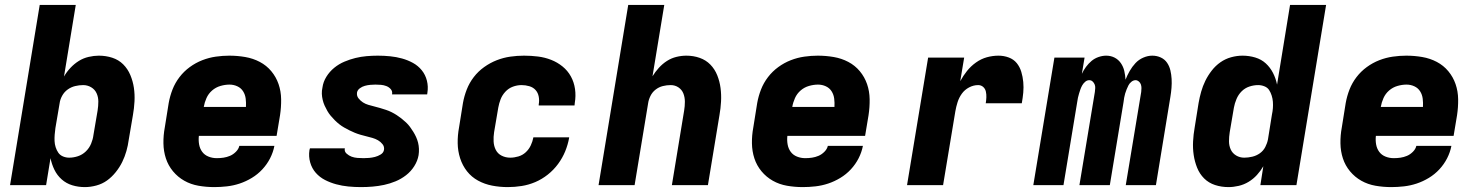

<svg xmlns="http://www.w3.org/2000/svg" viewBox="-20 -755 6040 783"><path d="M326 8Q299 8 274.5 0.5Q250 -7 231.5 -23.5Q213 -40 202 -62.5Q191 -85 186 -110L168 0H21L142 -735H289L241 -443Q252 -462 267.5 -478.5Q283 -495 301.5 -506.5Q320 -518 341.5 -523Q363 -528 383 -528Q412 -528 438 -519.5Q464 -511 482.5 -492.5Q501 -474 511.5 -449Q522 -424 526 -397Q530 -370 528.5 -341.5Q527 -313 522 -285L505 -185Q502 -162 495.5 -139Q489 -116 478.5 -94.5Q468 -73 452 -53Q436 -33 416.5 -19Q397 -5 373 1.5Q349 8 326 8ZM262 -112Q280 -112 298 -118Q316 -124 330 -137.5Q344 -151 351.5 -169Q359 -187 361 -204L378 -304Q381 -323 381 -341Q381 -359 374 -374.5Q367 -390 352 -399Q337 -408 319 -408Q303 -408 286.5 -404Q270 -400 256 -390Q242 -380 233.5 -364.5Q225 -349 223 -333L206 -233Q204 -219 203 -206Q202 -193 202.5 -180Q203 -167 207 -154.5Q211 -142 218 -132Q225 -122 237 -117Q249 -112 262 -112Z M854 8Q821 8 789.5 2.5Q758 -3 731.5 -18Q705 -33 685.5 -56.5Q666 -80 656.5 -109Q647 -138 646.5 -170.5Q646 -203 652 -235L668 -335Q673 -363 683.5 -390Q694 -417 712 -440.5Q730 -464 754 -481.5Q778 -499 805 -509.5Q832 -520 860 -524Q888 -528 915 -528Q948 -528 980 -522.5Q1012 -517 1039.5 -502.5Q1067 -488 1086.5 -464.5Q1106 -441 1116 -412Q1126 -383 1126.5 -350.5Q1127 -318 1122 -285L1108 -201H791Q789 -183 792 -166Q795 -149 804.5 -136Q814 -123 830 -116.5Q846 -110 864 -110Q878 -110 891.5 -112Q905 -114 918 -119.5Q931 -125 942 -136Q953 -147 956 -160H1099Q1094 -134 1081.5 -109.5Q1069 -85 1050 -64.5Q1031 -44 1007 -29.5Q983 -15 957.5 -6.5Q932 2 905.5 5Q879 8 854 8ZM811 -319H983Q984 -336 982 -352.5Q980 -369 971.5 -382.5Q963 -396 948 -403Q933 -410 916 -410Q898 -410 879 -404.5Q860 -399 845 -386Q830 -373 822 -355Q814 -337 811 -319Z M1452 8Q1426 8 1400.5 5.5Q1375 3 1351 -3.5Q1327 -10 1305.5 -21Q1284 -32 1268 -50Q1252 -68 1245 -92.5Q1238 -117 1242 -143L1244 -150H1387L1386 -149Q1384 -137 1393.5 -128.5Q1403 -120 1414 -116Q1425 -112 1437.5 -111Q1450 -110 1463 -110Q1474 -110 1485.5 -111Q1497 -112 1509 -115Q1521 -118 1532.5 -125Q1544 -132 1546 -144Q1548 -157 1540 -167Q1532 -177 1521.5 -183Q1511 -189 1499 -192.5Q1487 -196 1474.5 -199Q1462 -202 1450 -205.5Q1438 -209 1427 -213.5Q1416 -218 1405 -223.5Q1394 -229 1383.5 -235Q1373 -241 1363.5 -248.5Q1354 -256 1345.5 -264.5Q1337 -273 1329 -282.5Q1321 -292 1315 -302.5Q1309 -313 1304 -324Q1299 -335 1296 -347.5Q1293 -360 1292.5 -372.5Q1292 -385 1295 -398Q1298 -421 1311 -442Q1324 -463 1343 -478.5Q1362 -494 1384.5 -503.5Q1407 -513 1429.5 -518.5Q1452 -524 1475 -526Q1498 -528 1521 -528Q1546 -528 1571 -525.5Q1596 -523 1619.5 -516.5Q1643 -510 1664 -498.5Q1685 -487 1700 -468.5Q1715 -450 1721 -426Q1727 -402 1723 -377L1722 -370H1579V-371Q1581 -383 1573.5 -391.5Q1566 -400 1555.5 -404Q1545 -408 1534 -409Q1523 -410 1511 -410Q1501 -410 1490 -409Q1479 -408 1468 -405Q1457 -402 1447.5 -395Q1438 -388 1436 -378Q1434 -364 1442 -354Q1450 -344 1460 -337.5Q1470 -331 1482 -327.5Q1494 -324 1506 -321Q1518 -318 1530 -314.5Q1542 -311 1554 -307Q1566 -303 1577 -297.5Q1588 -292 1598 -285.5Q1608 -279 1617.5 -271.5Q1627 -264 1636 -255.5Q1645 -247 1652 -237.5Q1659 -228 1665.5 -217.5Q1672 -207 1677 -196Q1682 -185 1685 -173Q1688 -161 1688.5 -148Q1689 -135 1687 -122Q1683 -99 1669.5 -77.5Q1656 -56 1636 -40.5Q1616 -25 1593 -15.5Q1570 -6 1546.5 -1Q1523 4 1499.5 6Q1476 8 1452 8Z M2051 8Q2018 8 1987 2Q1956 -4 1929.5 -18.5Q1903 -33 1884.5 -56.5Q1866 -80 1856.5 -109.5Q1847 -139 1846.5 -171Q1846 -203 1852 -235L1868 -335Q1873 -363 1883.5 -390Q1894 -417 1912 -440.5Q1930 -464 1954.5 -481.5Q1979 -499 2006 -509.5Q2033 -520 2061 -524Q2089 -528 2117 -528Q2146 -528 2174 -524.5Q2202 -521 2227.5 -511Q2253 -501 2274 -484Q2295 -467 2308 -443.5Q2321 -420 2325 -392Q2329 -364 2324 -335L2323 -325H2177V-329Q2180 -345 2177 -361Q2174 -377 2164 -388Q2154 -399 2138.5 -403.5Q2123 -408 2107 -408Q2089 -408 2071.5 -401.5Q2054 -395 2041 -381Q2028 -367 2021.5 -350Q2015 -333 2012 -316L1995 -216Q1992 -197 1993 -178Q1994 -159 2002 -143.5Q2010 -128 2026 -120Q2042 -112 2061 -112Q2077 -112 2094 -117Q2111 -122 2124 -134Q2137 -146 2144.5 -162Q2152 -178 2155 -194V-195H2301V-193Q2296 -165 2285 -138Q2274 -111 2256 -86.5Q2238 -62 2214 -43Q2190 -24 2163 -12.5Q2136 -1 2107.5 3.5Q2079 8 2051 8Z M2421 0 2542 -735H2689L2641 -444Q2652 -462 2667 -478.5Q2682 -495 2700 -506.5Q2718 -518 2738.5 -523Q2759 -528 2779 -528Q2808 -528 2833.5 -519Q2859 -510 2877 -491.5Q2895 -473 2905 -448Q2915 -423 2918.5 -396Q2922 -369 2920.5 -341Q2919 -313 2914 -285L2867 0H2720L2770 -304Q2773 -322 2773 -340Q2773 -358 2767 -373.5Q2761 -389 2747 -398.5Q2733 -408 2715 -408Q2699 -408 2683 -404Q2667 -400 2653.5 -389.5Q2640 -379 2632.5 -363.5Q2625 -348 2623 -333L2568 0Z M3254 8Q3221 8 3189.5 2.5Q3158 -3 3131.5 -18Q3105 -33 3085.5 -56.5Q3066 -80 3056.5 -109Q3047 -138 3046.5 -170.5Q3046 -203 3052 -235L3068 -335Q3073 -363 3083.5 -390Q3094 -417 3112 -440.5Q3130 -464 3154 -481.5Q3178 -499 3205 -509.5Q3232 -520 3260 -524Q3288 -528 3315 -528Q3348 -528 3380 -522.5Q3412 -517 3439.5 -502.5Q3467 -488 3486.5 -464.5Q3506 -441 3516 -412Q3526 -383 3526.5 -350.5Q3527 -318 3522 -285L3508 -201H3191Q3189 -183 3192 -166Q3195 -149 3204.5 -136Q3214 -123 3230 -116.5Q3246 -110 3264 -110Q3278 -110 3291.5 -112Q3305 -114 3318 -119.5Q3331 -125 3342 -136Q3353 -147 3356 -160H3499Q3494 -134 3481.5 -109.5Q3469 -85 3450 -64.5Q3431 -44 3407 -29.5Q3383 -15 3357.5 -6.5Q3332 2 3305.5 5Q3279 8 3254 8ZM3211 -319H3383Q3384 -336 3382 -352.5Q3380 -369 3371.5 -382.5Q3363 -396 3348 -403Q3333 -410 3316 -410Q3298 -410 3279 -404.5Q3260 -399 3245 -386Q3230 -373 3222 -355Q3214 -337 3211 -319Z M3679 0 3765 -520H3912L3896 -424Q3908 -446 3923.5 -465.5Q3939 -485 3960 -500Q3981 -515 4004.5 -521.5Q4028 -528 4052 -528Q4074 -528 4094 -520.5Q4114 -513 4126.5 -497.5Q4139 -482 4145 -462Q4151 -442 4153 -420.5Q4155 -399 4153 -377.5Q4151 -356 4147 -334H4000Q4002 -346 4002.5 -358Q4003 -370 4000.5 -381.5Q3998 -393 3989.5 -400.5Q3981 -408 3969 -408Q3950 -408 3932 -398.5Q3914 -389 3902.5 -373Q3891 -357 3885 -338Q3879 -319 3876 -301L3826 0Z M4194 0 4280 -520H4403L4392 -454Q4399 -469 4409 -482.5Q4419 -496 4431.5 -506.5Q4444 -517 4460 -522.5Q4476 -528 4491 -528Q4510 -528 4525.5 -520Q4541 -512 4551 -497.5Q4561 -483 4565 -465.5Q4569 -448 4570 -430Q4577 -448 4587 -465.5Q4597 -483 4610.5 -497.5Q4624 -512 4642.5 -520Q4661 -528 4679 -528Q4698 -528 4714 -520.5Q4730 -513 4739.5 -499Q4749 -485 4753 -468Q4757 -451 4758 -433Q4759 -415 4757.5 -396.5Q4756 -378 4753 -360L4694 0H4571L4634 -380Q4635 -388 4635 -396Q4635 -404 4632.5 -411Q4630 -418 4624 -423Q4618 -428 4611 -428Q4602 -428 4594 -421.5Q4586 -415 4582 -407Q4578 -399 4574.5 -390.5Q4571 -382 4568.5 -373.5Q4566 -365 4564.5 -356.5Q4563 -348 4562 -339L4506 0H4382L4445 -380Q4446 -388 4446.5 -396Q4447 -404 4444 -411Q4441 -418 4435.5 -423Q4430 -428 4422 -428Q4413 -428 4405.5 -421.5Q4398 -415 4393.5 -407Q4389 -399 4386 -390.5Q4383 -382 4380.5 -373.5Q4378 -365 4376 -356.5Q4374 -348 4373 -339L4317 0Z M4990 8Q4961 8 4935 -0.5Q4909 -9 4890.5 -27.5Q4872 -46 4862 -71Q4852 -96 4848 -123Q4844 -150 4845.5 -178.5Q4847 -207 4852 -235L4868 -335Q4872 -358 4878.5 -381Q4885 -404 4895.5 -425.5Q4906 -447 4921.5 -467Q4937 -487 4957 -501Q4977 -515 5000.5 -521.5Q5024 -528 5047 -528Q5074 -528 5099 -520.5Q5124 -513 5142 -496.5Q5160 -480 5171.5 -457.5Q5183 -435 5188 -410L5241 -735H5388L5267 0H5120L5132 -77Q5121 -58 5106 -41.5Q5091 -25 5072 -13.5Q5053 -2 5031.5 3Q5010 8 4990 8ZM5054 -112Q5070 -112 5087 -116Q5104 -120 5118 -130Q5132 -140 5140 -155.5Q5148 -171 5151 -187L5167 -287Q5170 -301 5171 -314Q5172 -327 5171 -340Q5170 -353 5166 -365.5Q5162 -378 5155.5 -388Q5149 -398 5136.5 -403Q5124 -408 5111 -408Q5093 -408 5075 -402Q5057 -396 5043.5 -382.5Q5030 -369 5022.5 -351Q5015 -333 5012 -316L4995 -216Q4992 -197 4992 -179Q4992 -161 4999 -145.5Q5006 -130 5021 -121Q5036 -112 5054 -112Z M5654 8Q5621 8 5589.5 2.5Q5558 -3 5531.5 -18Q5505 -33 5485.5 -56.5Q5466 -80 5456.5 -109Q5447 -138 5446.5 -170.5Q5446 -203 5452 -235L5468 -335Q5473 -363 5483.5 -390Q5494 -417 5512 -440.5Q5530 -464 5554 -481.5Q5578 -499 5605 -509.5Q5632 -520 5660 -524Q5688 -528 5715 -528Q5748 -528 5780 -522.5Q5812 -517 5839.5 -502.5Q5867 -488 5886.5 -464.5Q5906 -441 5916 -412Q5926 -383 5926.5 -350.5Q5927 -318 5922 -285L5908 -201H5591Q5589 -183 5592 -166Q5595 -149 5604.5 -136Q5614 -123 5630 -116.5Q5646 -110 5664 -110Q5678 -110 5691.5 -112Q5705 -114 5718 -119.5Q5731 -125 5742 -136Q5753 -147 5756 -160H5899Q5894 -134 5881.5 -109.5Q5869 -85 5850 -64.5Q5831 -44 5807 -29.5Q5783 -15 5757.5 -6.5Q5732 2 5705.5 5Q5679 8 5654 8ZM5611 -319H5783Q5784 -336 5782 -352.5Q5780 -369 5771.5 -382.5Q5763 -396 5748 -403Q5733 -410 5716 -410Q5698 -410 5679 -404.5Q5660 -399 5645 -386Q5630 -373 5622 -355Q5614 -337 5611 -319Z"/></svg>

Font: Iosevka Heavy Extended Oblique
Style: Regular
Weight: 900
Width: 7
Italic angle: -9°
Monospace: yes
Designer: Belleve Invis
Foundry: Belleve Invis
Version: Version 32.5.0; ttfautohint (v1.8.4)